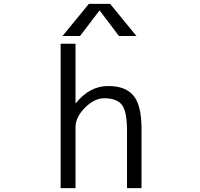

<svg xmlns="http://www.w3.org/2000/svg" viewBox="-20 -977 1040 997"><path d="M372.1 -750V-441.4H374Q445.3 -530.3 542 -530.3Q632.8 -530.3 673.8 -479.5Q714.8 -428.7 714.8 -309.6V0H639.6V-296.9Q639.6 -397.5 613.3 -432.1Q586.9 -466.8 521.5 -466.8Q469.7 -466.8 420.9 -417.5Q372.1 -368.2 372.1 -316.4V0H294.9V-750ZM688.5 -790H597.7L498 -921.9H496.1L395.5 -790H304.7L441.4 -957H551.8Z"/></svg>

Font: GenEi Gothic M SemiLight
Style: Regular
Weight: 350
Designer: o_tamon (Modified); [Source Han Sans]
Ryoko NISHIZUKA  (kana & ideographs); Paul D. Hunt (Latin, Greek & Cyrillic); Wenl
Version: Version 1.1a;Original Version 1.004